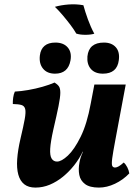

<svg xmlns="http://www.w3.org/2000/svg" viewBox="-20 -841 632 870"><path d="M140.5 9Q109.1 9 90 -6Q70.9 -21 63 -49.7Q55 -78.5 57.9 -119.7Q60.8 -161 72.9 -213Q86.3 -269.3 92 -301Q97.7 -332.7 94.2 -346.9Q90.7 -361.2 77.2 -365.2Q63.6 -369.2 38.1 -369.7Q37.6 -382.9 39.7 -398.4Q41.7 -413.8 47.3 -426Q75.4 -427.5 108.4 -433.2Q141.4 -438.9 172.9 -447.9Q204.4 -456.9 227.3 -467Q240.4 -459 246.9 -449.7Q253.5 -440.4 253.3 -420Q253.1 -399.6 245.2 -360.2Q237.3 -320.8 221.5 -253Q209.5 -199.3 207.5 -167.7Q205.5 -136.1 214 -122.5Q222.5 -108.9 238.5 -108.9Q258.5 -108.9 287.6 -136Q316.7 -163.2 345.5 -221.3Q374.3 -279.5 391.3 -372.5L407.6 -458H549.7L502.8 -207.4Q492 -150.4 488.5 -123.7Q485.1 -96.9 488.6 -89.4Q492.1 -81.9 501.5 -81.9Q515.9 -81.9 540.6 -104.6Q549.7 -97 556.8 -83Q563.9 -69 565.9 -55.3Q537.7 -25.8 500.9 -8.4Q464.2 9 428.3 9Q386.8 9 365.6 -6.8Q344.3 -22.6 339.3 -48.4Q334.2 -74.2 340.2 -105.6Q342.2 -117.1 346.2 -129.1Q350.2 -141.1 356.2 -153.6H354.7Q339.1 -121.3 316.2 -92.2Q293.3 -63.2 265.2 -40.2Q237 -17.3 205.6 -4.1Q174.2 9 140.5 9ZM229.3 -507.2Q193.3 -507.2 174.8 -530.2Q156.2 -553.1 160.7 -590Q164.2 -618.3 181.8 -633.2Q199.4 -648.1 230.8 -648.1Q267.8 -648.1 286.8 -626.1Q305.9 -604.1 299.4 -567.2Q288.5 -507.2 229.3 -507.2ZM446.2 -507.2Q410.3 -507.2 391.7 -528.6Q373.2 -550.1 376.1 -585.4Q382.5 -648.1 450.8 -648.1Q485.8 -648.1 504.6 -627.1Q523.4 -606.1 518.4 -568.6Q510.9 -507.2 446.2 -507.2ZM407.3 -688.3Q391.5 -683.3 367 -683.3Q342.5 -683.3 325.7 -688.8Q315.8 -706.2 299.8 -727.5Q283.8 -748.7 265.3 -770.7Q246.8 -792.7 228.8 -810.1Q256.6 -818.1 290.7 -820.7Q324.9 -823.3 357.8 -817.3Q365.8 -787.8 378.3 -753.3Q390.8 -718.7 407.3 -688.3Z"/></svg>

Font: Vollkorn
Style: Italic
Weight: 400
Italic angle: -11°
Designer: Friedrich Althausen
Foundry: Friedrich Althausen
Version: Version 5.001